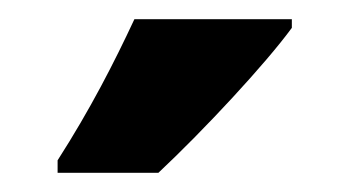

<svg xmlns="http://www.w3.org/2000/svg" viewBox="-20 -786 364 200"><path d="M284 -757V-766H120C99 -721 74 -672 40 -619V-606H145C193 -651 257 -720 284 -757Z"/></svg>

Font: Noto Sans Armenian ExtraCondensed ExtraBold
Style: Regular
Weight: 800
Width: 2
Designer: Monotype Design Team
Foundry: Monotype Imaging Inc.
Version: Version 2.008